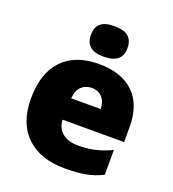

<svg xmlns="http://www.w3.org/2000/svg" viewBox="-141 -884 901 1001"><g transform="rotate(20 309.0 -383.0)"><path d="M333 9.8Q194.8 9.8 118.4 -63.7Q42 -137.2 42 -272.9Q42 -413.1 112.8 -488Q183.6 -563 314.9 -563Q439.9 -563 508.1 -497.8Q576.2 -432.6 576.2 -310.1V-225.1H234.9Q236.8 -178.7 268.8 -152.3Q300.8 -126 356 -126Q406.2 -126 448.5 -135.5Q490.7 -145 540 -168V-30.8Q495.1 -7.8 447.3 1Q399.4 9.8 333 9.8ZM321.8 -433.1Q288.1 -433.1 265.4 -411.9Q242.7 -390.6 238.8 -345.2H402.8Q401.9 -385.3 380.1 -409.2Q358.4 -433.1 321.8 -433.1ZM222.2 -690.9Q222.2 -733.9 246.1 -754.9Q270 -775.9 323.2 -775.9Q376.5 -775.9 400.9 -754.4Q425.3 -732.9 425.3 -690.9Q425.3 -606.9 323.2 -606.9Q222.2 -606.9 222.2 -690.9Z"/></g></svg>

Font: Open Sans ExtBd
Style: Bold
Weight: 800
Foundry: Ascender Corporation
Version: Version 1.10